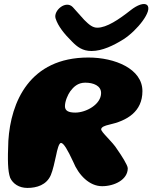

<svg xmlns="http://www.w3.org/2000/svg" viewBox="-20 -902 749 943"><path d="M429.5 -651.5C482.5 -651.5 538.5 -679 586.5 -709C653 -751.5 731.5 -850 702.5 -877C688 -890.5 653.5 -877 622.5 -852.5C563.5 -806 504 -766 458 -766C435.5 -766 418.5 -779.5 394 -804C375 -824 361 -842 337.5 -867C303 -903 241 -849.5 253 -811.5C265 -773.5 295.5 -735.5 334 -697.5C359.5 -671.5 385.5 -651.5 429.5 -651.5ZM114.5 21C160.5 21 208.5 6.5 229.5 -42C239 -63 250 -112.5 255.5 -138.5C261 -166.5 269.5 -200 279.5 -200C292.5 -200 312 -166.5 339 -108.5C366.5 -40.5 420 12.5 481.5 12.5C542 12.5 607.5 -19.5 607.5 -75.5C607.5 -90.5 576 -139.5 556.5 -167C533 -206.5 474 -254.5 477 -268C478.5 -278.5 495.5 -285 515.5 -289.5C603.5 -309 679.5 -353 679.5 -454.5C679.5 -564 544.5 -619.5 414 -619.5C124.5 -619.5 33 -400.5 21 -210.5C17 -114 18 -62.5 30 -28.5C43.5 0.5 73.5 21 114.5 21ZM350 -349C316 -349 299 -358 299 -380.5C299 -405.5 313.5 -437.5 325 -453.5C340.5 -474.5 362 -496 398.5 -496C439 -496 476.5 -481 476.5 -445C476.5 -389 402.5 -349 350 -349Z"/></svg>

Font: Gluten
Style: Bold Italic
Weight: 700
Italic angle: -13°
Designer: Tyler Finck
Foundry: Etcetera Type Company
Version: Version 0.920